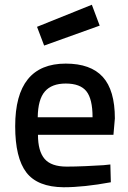

<svg xmlns="http://www.w3.org/2000/svg" viewBox="-20 -778 541 809"><path d="M261 -76Q295 -76 341 -78Q387 -80 416 -82L445 -85L447 -10Q333 11 248 11Q138 10 91 -51.5Q44 -113 44 -246Q44 -510 257 -510Q362 -510 413 -454Q464 -398 464 -279L458 -210H140Q140 -141 168 -108.5Q196 -76 261 -76ZM139 -284H370Q370 -361 344 -393.5Q318 -426 257 -426Q198 -426 169 -392.5Q140 -359 139 -284ZM136 -665 367 -758 400 -670 166 -586Z"/></svg>

Font: TypoPRO Titillium Text
Style: 600 wt
Weight: 600
Designer: Accademia di Belle Arti di Urbino and others
Foundry: Accademia di Belle Arti di Urbino and others.
Version: Version 25.000